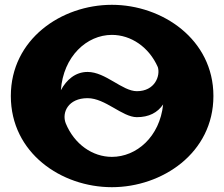

<svg xmlns="http://www.w3.org/2000/svg" viewBox="-20 -749 932 798"><path d="M445 -729C235 -729 25 -586 25 -350C25 -113 235 29 445 29C654 29 867 -113 867 -350C867 -586 654 -729 445 -729ZM445 -604C524 -604 599 -554 636 -470C647 -434 624 -370 549 -370C488 -370 419 -450 344 -450C293 -450 256 -417 233 -374C243 -515 341 -604 445 -604ZM445 -97C365 -97 289 -149 253 -237C236 -282 264 -341 344 -341C418 -341 488 -262 549 -262C599 -262 635 -281 658 -315C644 -180 547 -97 445 -97Z"/></svg>

Font: Ouroboros
Style: Regular
Weight: 400
Designer: Ariel Martín Pérez
Foundry: Velvetyne Type Foundry
Version: Version 2.001;hotconv 1.0.109;makeotfexe 2.5.65596